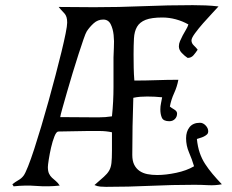

<svg xmlns="http://www.w3.org/2000/svg" viewBox="-20 -724 901 746"><path d="M166 -75Q166 -59 170.5 -49.5Q175 -40 182 -33.5Q189 -27 197 -20.5Q205 -14 212 -3Q167 2 122.5 -1.5Q78 -5 33 0L28 -8Q39 -17 51.5 -24Q64 -31 72 -42Q78 -50 89 -77.5Q100 -105 113 -145Q126 -185 140.5 -233.5Q155 -282 169 -332.5Q183 -383 196 -432.5Q209 -482 219 -523Q229 -564 235 -594Q241 -624 241 -636Q241 -649 238.5 -657Q236 -665 231.5 -670.5Q227 -676 221 -682Q215 -688 208 -697L345 -696Q442 -696 537 -700Q632 -704 729 -704Q754 -704 779 -703Q804 -702 829 -699Q822 -691 804.5 -672.5Q787 -654 769 -633.5Q751 -613 737.5 -594.5Q724 -576 724 -567Q724 -556 733 -547.5Q742 -539 748 -531Q741 -520 732 -509.5Q723 -499 709 -499Q698 -506 686.5 -518Q675 -530 675 -544Q675 -554 679.5 -564.5Q684 -575 690 -586.5Q696 -598 702.5 -608.5Q709 -619 712 -629Q689 -642 663 -649Q637 -656 611 -656Q569 -656 546 -647Q523 -638 512.5 -620Q502 -602 500.5 -575Q499 -548 499 -512Q499 -486 499.5 -461Q500 -436 502 -411Q545 -411 587.5 -412.5Q630 -414 673 -414Q668 -387 656.5 -362Q645 -337 640 -310Q646 -305 657 -298.5Q668 -292 668 -283Q668 -270 659.5 -261.5Q651 -253 638 -253Q615 -253 609 -266.5Q603 -280 603 -299Q603 -311 605.5 -322.5Q608 -334 610 -346Q581 -349 552 -349Q538 -349 525 -348Q512 -347 498 -344Q496 -288 495 -233Q494 -178 494 -122Q494 -99 501.5 -84Q509 -69 522 -60Q535 -51 552.5 -47.5Q570 -44 591 -44Q624 -44 664.5 -52.5Q705 -61 734 -78Q726 -105 714.5 -131.5Q703 -158 703 -187Q703 -213 716.5 -230Q730 -247 757 -247Q769 -247 779 -236.5Q789 -226 789 -214Q789 -206 784 -201.5Q779 -197 772 -193.5Q765 -190 757.5 -188Q750 -186 745 -184Q748 -154 756 -130.5Q764 -107 777 -87Q790 -67 806 -48Q822 -29 842 -8Q816 -3 789 -4.5Q762 -6 735 -6Q649 -6 564 -2Q479 2 392 2Q381 2 369.5 1Q358 0 347 -5Q370 -25 383.5 -37Q397 -49 404 -61Q411 -73 413 -90.5Q415 -108 415 -139V-210Q392 -215 367 -215Q342 -215 319 -215Q290 -215 262.5 -214Q235 -213 207 -213Q199 -213 191.5 -194Q184 -175 178.5 -151Q173 -127 169.5 -104.5Q166 -82 166 -75ZM381 -648Q360 -648 344 -633.5Q328 -619 317 -602Q313 -596 304.5 -571.5Q296 -547 285 -513Q274 -479 262 -439.5Q250 -400 240 -365Q230 -330 222.5 -303.5Q215 -277 214 -269L362 -268Q376 -268 389 -269Q402 -270 415 -272Q421 -329 421 -386.5Q421 -444 421 -501Q421 -515 422.5 -539.5Q424 -564 421.5 -588Q419 -612 410 -630Q401 -648 381 -648Z"/></svg>

Font: Germanica
Style: Regular
Weight: 400
Designer: Peter Wiegel
Foundry: Peter Wiegel